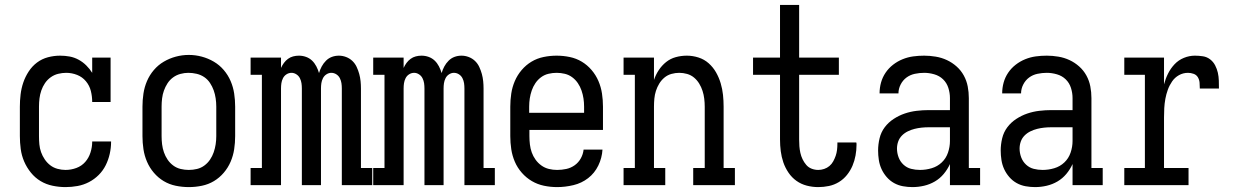

<svg xmlns="http://www.w3.org/2000/svg" viewBox="-20 -755 5040 783"><path d="M247 8Q221 8 194.5 2.5Q168 -3 145.5 -16.5Q123 -30 106 -51Q89 -72 78.5 -96.5Q68 -121 64.5 -147.5Q61 -174 61 -200V-320Q61 -345 64 -370Q67 -395 75 -418.5Q83 -442 97 -463.5Q111 -485 131 -500Q151 -515 175.5 -521.5Q200 -528 225 -528Q225 -528 225 -528Q225 -528 225 -528Q245 -528 264 -524.5Q283 -521 300.5 -511.5Q318 -502 332 -488Q346 -474 356 -458V-520H431V-339H356Q356 -362 350.5 -384Q345 -406 330.5 -423.5Q316 -441 294.5 -449.5Q273 -458 250 -458Q234 -458 217.5 -454Q201 -450 187 -440Q173 -430 163.5 -416Q154 -402 148.5 -386Q143 -370 141 -353.5Q139 -337 139 -320V-200Q139 -183 140.5 -166.5Q142 -150 147.5 -134.5Q153 -119 162.5 -105Q172 -91 185 -81Q198 -71 214.5 -66.5Q231 -62 247 -62Q270 -62 291.5 -70Q313 -78 327.5 -94.5Q342 -111 349 -133Q356 -155 356 -177Q356 -177 356 -177.5Q356 -178 356 -178H433Q433 -178 433 -177.5Q433 -177 433 -176Q433 -152 427.5 -127.5Q422 -103 411 -81Q400 -59 382.5 -41.5Q365 -24 343 -12.5Q321 -1 296.5 3.5Q272 8 247 8Z M750 8Q723 8 696.5 2.5Q670 -3 647.5 -16.5Q625 -30 607.5 -50.5Q590 -71 579.5 -95.5Q569 -120 565 -146.5Q561 -173 561 -200V-320Q561 -347 565 -373.5Q569 -400 579.5 -424.5Q590 -449 607.5 -469.5Q625 -490 648 -503.5Q671 -517 697 -524Q723 -531 750 -531Q777 -531 803 -524Q829 -517 852 -503.5Q875 -490 892.5 -469.5Q910 -449 920.5 -424.5Q931 -400 935 -373.5Q939 -347 939 -320V-200Q939 -173 935 -146.5Q931 -120 920.5 -95.5Q910 -71 892.5 -50.5Q875 -30 852.5 -16.5Q830 -3 803.5 2.5Q777 8 750 8ZM750 -62Q767 -62 783.5 -66Q800 -70 813.5 -80Q827 -90 836.5 -104Q846 -118 851.5 -134Q857 -150 859.5 -166.5Q862 -183 862 -200V-320Q862 -337 859.5 -354Q857 -371 851.5 -386.5Q846 -402 836.5 -416.5Q827 -431 813 -440.5Q799 -450 782 -454Q765 -458 748 -458Q732 -458 715.5 -453.5Q699 -449 685.5 -439Q672 -429 663 -415Q654 -401 648.5 -385.5Q643 -370 641 -353.5Q639 -337 639 -320V-200Q639 -183 641 -166.5Q643 -150 648.5 -134Q654 -118 663.5 -104Q673 -90 686.5 -80Q700 -70 716.5 -66Q733 -62 750 -62Z M1002 0V-70H1048V-450H1002V-520H1126V-478Q1131 -489 1138 -498.5Q1145 -508 1154.5 -515Q1164 -522 1175.5 -525Q1187 -528 1199 -528Q1214 -528 1228 -523Q1242 -518 1252.5 -508Q1263 -498 1270 -484.5Q1277 -471 1281 -457Q1285 -471 1292 -484Q1299 -497 1309.5 -507.5Q1320 -518 1333.5 -523Q1347 -528 1362 -528Q1377 -528 1391.5 -522.5Q1406 -517 1417 -506.5Q1428 -496 1434.5 -482Q1441 -468 1445 -453.5Q1449 -439 1450.5 -424Q1452 -409 1452 -394V-70H1498V0H1374V-394Q1374 -405 1372.5 -415.5Q1371 -426 1366 -436Q1361 -446 1351.5 -452Q1342 -458 1331 -458Q1321 -458 1311.5 -452Q1302 -446 1297 -436Q1292 -426 1290.5 -415.5Q1289 -405 1289 -394V0H1211V-394Q1211 -405 1209.5 -415.5Q1208 -426 1203 -436Q1198 -446 1188.5 -452Q1179 -458 1169 -458Q1158 -458 1148.5 -452Q1139 -446 1134 -436Q1129 -426 1127.5 -415.5Q1126 -405 1126 -394V0Z M1502 0V-70H1548V-450H1502V-520H1626V-478Q1631 -489 1638 -498.5Q1645 -508 1654.5 -515Q1664 -522 1675.5 -525Q1687 -528 1699 -528Q1714 -528 1728 -523Q1742 -518 1752.5 -508Q1763 -498 1770 -484.5Q1777 -471 1781 -457Q1785 -471 1792 -484Q1799 -497 1809.5 -507.5Q1820 -518 1833.5 -523Q1847 -528 1862 -528Q1877 -528 1891.5 -522.5Q1906 -517 1917 -506.5Q1928 -496 1934.5 -482Q1941 -468 1945 -453.5Q1949 -439 1950.5 -424Q1952 -409 1952 -394V-70H1998V0H1874V-394Q1874 -405 1872.5 -415.5Q1871 -426 1866 -436Q1861 -446 1851.5 -452Q1842 -458 1831 -458Q1821 -458 1811.5 -452Q1802 -446 1797 -436Q1792 -426 1790.5 -415.5Q1789 -405 1789 -394V0H1711V-394Q1711 -405 1709.5 -415.5Q1708 -426 1703 -436Q1698 -446 1688.5 -452Q1679 -458 1669 -458Q1658 -458 1648.5 -452Q1639 -446 1634 -436Q1629 -426 1627.5 -415.5Q1626 -405 1626 -394V0Z M2252 8Q2225 8 2198.5 2.5Q2172 -3 2149 -16.5Q2126 -30 2108 -50.5Q2090 -71 2079.5 -95.5Q2069 -120 2065 -146.5Q2061 -173 2061 -200V-320Q2061 -347 2065 -373.5Q2069 -400 2079.5 -424.5Q2090 -449 2107.5 -469.5Q2125 -490 2147.5 -503.5Q2170 -517 2196.5 -522.5Q2223 -528 2250 -528Q2277 -528 2303.5 -522.5Q2330 -517 2352.5 -503.5Q2375 -490 2392.5 -469.5Q2410 -449 2420.5 -424.5Q2431 -400 2435 -373.5Q2439 -347 2439 -320V-225H2139V-200Q2139 -183 2141 -166Q2143 -149 2148.5 -133.5Q2154 -118 2164 -104Q2174 -90 2188 -80Q2202 -70 2218.5 -66Q2235 -62 2252 -62Q2271 -62 2289.5 -66Q2308 -70 2323.5 -81Q2339 -92 2348.5 -109Q2358 -126 2360 -145H2437Q2435 -111 2420 -80Q2405 -49 2378.5 -28.5Q2352 -8 2318.5 0Q2285 8 2252 8ZM2362 -295V-320Q2362 -337 2359.5 -353.5Q2357 -370 2351.5 -386Q2346 -402 2336.5 -416Q2327 -430 2313.5 -440Q2300 -450 2283.5 -454Q2267 -458 2250 -458Q2233 -458 2216.5 -454Q2200 -450 2186.5 -440Q2173 -430 2163.5 -416Q2154 -402 2148.5 -386Q2143 -370 2140.5 -353.5Q2138 -337 2138 -320V-295Z M2523 0V-70H2569V-450H2523V-520H2647V-429Q2654 -450 2666.5 -469Q2679 -488 2696.5 -502Q2714 -516 2736 -522Q2758 -528 2781 -528Q2805 -528 2828.5 -520.5Q2852 -513 2870 -497Q2888 -481 2900 -460Q2912 -439 2919 -415.5Q2926 -392 2928.5 -368Q2931 -344 2931 -320V-70H2977V0H2807V-70H2854V-320Q2854 -336 2852 -352.5Q2850 -369 2845 -384.5Q2840 -400 2831.5 -414Q2823 -428 2810.5 -438.5Q2798 -449 2782 -453.5Q2766 -458 2750 -458Q2734 -458 2718 -453.5Q2702 -449 2689.5 -438.5Q2677 -428 2668.5 -414Q2660 -400 2655 -384.5Q2650 -369 2648.5 -352.5Q2647 -336 2647 -320V-70H2693V0Z M3317 8Q3293 8 3270 2Q3247 -4 3228 -17.5Q3209 -31 3195.5 -51Q3182 -71 3174.5 -93Q3167 -115 3164 -138.5Q3161 -162 3161 -186V-450H3051V-520H3161V-735H3239V-520H3401V-450H3239V-186Q3239 -172 3240 -158.5Q3241 -145 3244 -131.5Q3247 -118 3253 -105.5Q3259 -93 3268 -82.5Q3277 -72 3290 -67Q3303 -62 3317 -62Q3329 -62 3341 -66Q3353 -70 3362.5 -78Q3372 -86 3378 -97Q3384 -108 3388 -119.5Q3392 -131 3393.5 -143.5Q3395 -156 3395 -168Q3395 -170 3395 -171.5Q3395 -173 3395 -174H3472Q3473 -172 3473 -169.5Q3473 -167 3473 -164Q3473 -143 3469 -121Q3465 -99 3456.5 -79Q3448 -59 3434 -41.5Q3420 -24 3401 -12.5Q3382 -1 3360.5 3.5Q3339 8 3317 8Z M3701 8Q3682 8 3662.5 4.5Q3643 1 3626 -8.5Q3609 -18 3596 -33Q3583 -48 3575 -65.5Q3567 -83 3564 -102.5Q3561 -122 3561 -141Q3561 -166 3567 -191Q3573 -216 3588 -236Q3603 -256 3624.5 -270Q3646 -284 3669.5 -292Q3693 -300 3718 -303Q3743 -306 3768 -306H3854V-355Q3854 -376 3847.5 -396.5Q3841 -417 3826 -431.5Q3811 -446 3790 -452Q3769 -458 3749 -458Q3730 -458 3711 -454Q3692 -450 3677 -439Q3662 -428 3653 -410.5Q3644 -393 3644 -374Q3644 -374 3644 -374Q3644 -374 3644 -374H3567Q3567 -374 3567 -374Q3567 -374 3567 -374Q3567 -397 3573 -418.5Q3579 -440 3591.5 -458.5Q3604 -477 3622 -491Q3640 -505 3661 -513.5Q3682 -522 3704 -525Q3726 -528 3749 -528Q3772 -528 3796 -524Q3820 -520 3841.5 -510Q3863 -500 3881 -484Q3899 -468 3910.5 -447Q3922 -426 3926.5 -402.5Q3931 -379 3931 -355V-70H3977V0H3854V-86Q3844 -64 3828.5 -45.5Q3813 -27 3792.5 -15Q3772 -3 3748.5 2.5Q3725 8 3701 8ZM3732 -62Q3756 -62 3779.5 -69Q3803 -76 3820.5 -92.5Q3838 -109 3846 -132.5Q3854 -156 3854 -180V-236H3768Q3753 -236 3738.5 -234.5Q3724 -233 3710 -229.5Q3696 -226 3682.5 -219.5Q3669 -213 3658.5 -202.5Q3648 -192 3643 -178Q3638 -164 3638 -149Q3638 -131 3644.5 -113.5Q3651 -96 3664.5 -83.5Q3678 -71 3695.5 -66.5Q3713 -62 3732 -62Z M4201 8Q4182 8 4162.5 4.5Q4143 1 4126 -8.5Q4109 -18 4096 -33Q4083 -48 4075 -65.5Q4067 -83 4064 -102.5Q4061 -122 4061 -141Q4061 -166 4067 -191Q4073 -216 4088 -236Q4103 -256 4124.5 -270Q4146 -284 4169.5 -292Q4193 -300 4218 -303Q4243 -306 4268 -306H4354V-355Q4354 -376 4347.5 -396.5Q4341 -417 4326 -431.5Q4311 -446 4290 -452Q4269 -458 4249 -458Q4230 -458 4211 -454Q4192 -450 4177 -439Q4162 -428 4153 -410.5Q4144 -393 4144 -374Q4144 -374 4144 -374Q4144 -374 4144 -374H4067Q4067 -374 4067 -374Q4067 -374 4067 -374Q4067 -397 4073 -418.5Q4079 -440 4091.5 -458.5Q4104 -477 4122 -491Q4140 -505 4161 -513.5Q4182 -522 4204 -525Q4226 -528 4249 -528Q4272 -528 4296 -524Q4320 -520 4341.5 -510Q4363 -500 4381 -484Q4399 -468 4410.5 -447Q4422 -426 4426.5 -402.5Q4431 -379 4431 -355V-70H4477V0H4354V-86Q4344 -64 4328.5 -45.5Q4313 -27 4292.5 -15Q4272 -3 4248.5 2.5Q4225 8 4201 8ZM4232 -62Q4256 -62 4279.5 -69Q4303 -76 4320.5 -92.5Q4338 -109 4346 -132.5Q4354 -156 4354 -180V-236H4268Q4253 -236 4238.5 -234.5Q4224 -233 4210 -229.5Q4196 -226 4182.5 -219.5Q4169 -213 4158.5 -202.5Q4148 -192 4143 -178Q4138 -164 4138 -149Q4138 -131 4144.5 -113.5Q4151 -96 4164.5 -83.5Q4178 -71 4195.5 -66.5Q4213 -62 4232 -62Z M4565 0V-70H4649V-450H4565V-520H4727V-411Q4733 -434 4743.5 -455Q4754 -476 4770 -493Q4786 -510 4808 -519Q4830 -528 4853 -528Q4869 -528 4885.5 -525.5Q4902 -523 4915 -513Q4928 -503 4935.5 -488.5Q4943 -474 4946.5 -458.5Q4950 -443 4950.5 -426.5Q4951 -410 4951 -394H4873Q4873 -406 4872 -418Q4871 -430 4865 -440Q4859 -450 4847.5 -454Q4836 -458 4825 -458Q4805 -458 4788 -448.5Q4771 -439 4760 -423Q4749 -407 4742.5 -389Q4736 -371 4732.5 -352Q4729 -333 4728 -314Q4727 -295 4727 -276V-70H4827V0Z"/></svg>

Font: Iosevka Slab
Style: Regular
Weight: 400
Monospace: yes
Designer: Belleve Invis
Foundry: Belleve Invis
Version: Version 11.2.4; ttfautohint (v1.8.3)